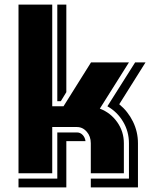

<svg xmlns="http://www.w3.org/2000/svg" viewBox="-20 -750 650 831"><path d="M609.9 -480 496.1 -298.8Q533.7 -268.1 555.4 -223.9Q577.1 -179.7 577.1 -129.9V61H373V22.9H538.1V-129.9Q538.1 -180.7 512.9 -223.1Q487.8 -265.6 444.8 -290L564.9 -480ZM538.1 -480 412.1 -279.8Q458.5 -262.2 487.3 -221.4Q516.1 -180.7 516.1 -129.9V0H373V-129.9Q373 -159.7 355.5 -179.9Q337.9 -200.2 313 -200.2H206.1V0H60.1V-730H206.1V-290H254.9L374 -480ZM350.1 -139.2H267.1V61H60.1V22.9H228V-176.8H313Q327.1 -176.8 337.4 -166.3Q347.7 -155.8 350.1 -139.2ZM267.1 -351.1 243.2 -312H228V-730H267.1Z"/></svg>

Font: Laconic
Style: Shadow
Weight: 900
Width: 6
Designer: Robby Woodard
Version: Version 1.000